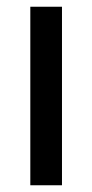

<svg xmlns="http://www.w3.org/2000/svg" viewBox="-20 -550 273 570"><path d="M164 0H70V-530H164Z"/></svg>

Font: Roundo Medium
Style: Regular
Weight: 500
Designer: Namrata Goyal (Gurmukhi), Shiva Nallaperumal (Latin)
Foundry: Indian Type Foundry
Version: Version 1.000;PS 1.0;hotconv 1.0.88;makeotf.lib2.5.647800